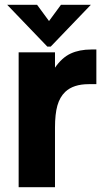

<svg xmlns="http://www.w3.org/2000/svg" viewBox="-20 -783 441 803"><path d="M58 0V-564H210V-500Q239 -542 275.5 -559Q312 -576 362 -576H383V-431H351Q287 -431 253 -399Q230 -377 220 -341.5Q210 -306 210 -249V0ZM192 -588H178L10 -763H135L185 -695L235 -763H360Z"/></svg>

Font: Open Sauce One ExtraBold
Style: Regular
Weight: 800
Designer: Alfredo Marco Pradil
Foundry: Creative Sauce Fz LLC
Version: Version 1.477